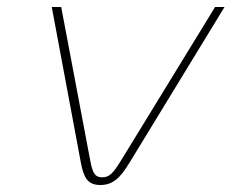

<svg xmlns="http://www.w3.org/2000/svg" viewBox="-20 -520 662 549"><path d="M128 -500 211 -56C219 -13 230 9 267 9C304 9 325 -13 351 -56L622 -500H595L326 -61C303 -24 293 -13 272 -13C252 -13 245 -24 238 -61L155 -500Z"/></svg>

Font: LT Wave Thin
Style: Italic
Weight: 100
Designer: Daniel Lyons
Version: Version 2.5 (Glyphs App)